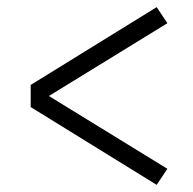

<svg xmlns="http://www.w3.org/2000/svg" viewBox="-20 -609 540 538"><path d="M419 -91 66 -309V-371L419 -589L449 -544L117 -340L449 -136Z"/></svg>

Font: Iosevka Fixed SS04 Light
Style: Regular
Weight: 300
Monospace: yes
Designer: Belleve Invis
Foundry: Belleve Invis
Version: Version 32.5.0